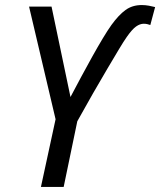

<svg xmlns="http://www.w3.org/2000/svg" viewBox="-20 -740 634 760"><path d="M142 0 200 -268 95 -714H184L259 -356Q279 -394 301 -435Q323 -476 345 -515.5Q367 -555 386.5 -587.5Q406 -620 421 -641Q450 -681 477 -700.5Q504 -720 541 -720Q555 -720 569 -717.5Q583 -715 594 -712L575 -641Q569 -643 563 -644.5Q557 -646 549 -646Q534 -646 518.5 -635Q503 -624 482 -594Q470 -577 450.5 -544.5Q431 -512 405 -468Q379 -424 348.5 -371Q318 -318 286 -260L232 0Z"/></svg>

Font: Noto Sans Display
Style: Italic
Weight: 400
Italic angle: -12°
Designer: Monotype Design Team
Foundry: Monotype Imaging Inc.
Version: Version 2.003